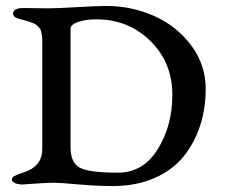

<svg xmlns="http://www.w3.org/2000/svg" viewBox="-20 -618 756 645"><path d="M217 -521V-123Q217 -72 247.5 -55Q278 -38 377 -38Q461 -38 510 -117Q559 -196 559 -299Q559 -408 485 -480.5Q411 -553 304 -553Q269 -553 243 -544.5Q217 -536 217 -521ZM337 -598Q422 -598 497.5 -564.5Q573 -531 622 -466Q671 -401 671 -319Q671 -253 652 -195Q633 -137 596 -91.5Q559 -46 498 -19.5Q437 7 359 7Q305 7 243.5 1.5Q182 -4 165 -4Q145 -4 118.5 -2.5Q92 -1 73.5 0.5Q55 2 53 2Q20 -1 20 -15Q20 -22 28 -26.5Q36 -31 52.5 -36.5Q69 -42 75 -45Q122 -66 122 -117V-482Q122 -493 120.5 -501Q119 -509 117.5 -515Q116 -521 110.5 -526Q105 -531 102.5 -534Q100 -537 90.5 -540.5Q81 -544 77 -545.5Q73 -547 59.5 -550.5Q46 -554 40 -556Q24 -561 24 -573Q24 -591 59 -591Q75 -591 99.5 -590.5Q124 -590 139 -590Q170 -590 238 -594Q306 -598 337 -598Z"/></svg>

Font: EB Garamond 08
Style: Regular
Weight: 400
Version: Version 0.016 ; ttfautohint (v1.5)